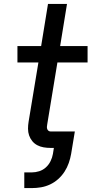

<svg xmlns="http://www.w3.org/2000/svg" viewBox="-20 -755 490 980"><path d="M104 205V125H142Q161 125 180 119Q199 113 214 99.5Q229 86 238 67.5Q247 49 250 31L255 0H238Q220 0 202.5 -3Q185 -6 170 -14Q155 -22 144.5 -35Q134 -48 128.5 -64Q123 -80 123 -98Q123 -116 126 -134L176 -436H69V-520H190L225 -735H322L287 -520H427V-436H273L221 -120Q220 -114 219.5 -108Q219 -102 221 -96.5Q223 -91 227.5 -87.5Q232 -84 238 -84H362L343 31Q339 54 331 77Q323 100 309.5 121Q296 142 277 159Q258 176 235.5 186.5Q213 197 189.5 201Q166 205 143 205Z"/></svg>

Font: Iosevka Etoile Medium
Style: Italic
Weight: 500
Italic angle: -9°
Designer: Belleve Invis
Foundry: Belleve Invis
Version: Version 22.1.2; ttfautohint (v1.8.4)